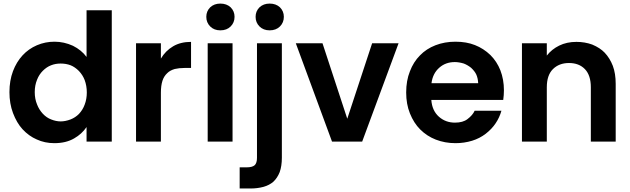

<svg xmlns="http://www.w3.org/2000/svg" viewBox="-20 -798 3553 1082"><path d="M33.2 -278.8Q33.2 -343.8 53.2 -397Q72.8 -448.7 106.9 -485.8Q141.1 -522.9 188 -543Q234.9 -563 287.1 -563Q340.8 -563 391.1 -540Q439 -516.1 467.8 -477.1V-740.2H609.9V0H467.8V-82Q440.9 -42.5 397.9 -18.1Q352.1 8.8 286.1 8.8Q232.4 8.8 187 -12.2Q142.6 -31.2 106.9 -69.8Q74.2 -105.5 53.2 -161.1Q33.2 -214.4 33.2 -278.8ZM175.8 -278.8Q175.8 -240.2 189 -209Q199.7 -180.7 221.2 -157.2Q242.2 -134.8 268.1 -125Q295.9 -113.8 321.8 -113.8Q348.1 -113.8 377.9 -125Q404.8 -135.7 424.8 -155.8Q446.3 -178.7 457 -208Q469.2 -239.3 469.2 -276.9Q469.2 -314.5 457 -347.2Q446.3 -375 424.8 -397.9Q402.3 -420.4 377.9 -430.2Q352.1 -439.9 321.8 -439.9Q292.5 -439.9 268.1 -430.2Q243.2 -420.9 221.2 -398.9Q200.2 -377.9 189 -349.1Q175.8 -317.4 175.8 -278.8Z M746.6 -554.2H886.7V-467.8Q912.6 -511.7 955.6 -537.1Q997.6 -562 1056.6 -562V-415H1019.5Q989.3 -415 964.8 -409.2Q938 -401.4 922.9 -386.2Q903.8 -368.7 895.5 -342.8Q886.7 -315.4 886.7 -275.9V0H746.6Z M1290.5 0H1150.4V-554.2H1290.5ZM1142.6 -703.1Q1142.6 -734.9 1164.6 -756.8Q1187 -777.8 1221.7 -777.8Q1257.3 -777.8 1279.8 -756.8Q1301.8 -734.9 1301.8 -703.1Q1301.8 -670.9 1279.8 -648.9Q1257.8 -627 1221.7 -627Q1186.5 -627 1164.6 -648.9Q1142.6 -670.9 1142.6 -703.1Z M1568.4 90.8Q1568.4 137.7 1556.2 171.9Q1543 205.1 1520.5 226.1Q1498 245.6 1465.3 254.9Q1430.7 264.2 1392.6 264.2H1330.6V145H1370.6Q1401.9 145 1415.5 132.8Q1428.2 120.1 1428.2 91.8V-554.2H1568.4ZM1420.4 -703.1Q1420.4 -734.9 1442.4 -756.8Q1464.8 -777.8 1499.5 -777.8Q1535.2 -777.8 1557.6 -756.8Q1579.6 -734.9 1579.6 -703.1Q1579.6 -670.9 1557.6 -648.9Q1535.6 -627 1499.5 -627Q1464.4 -627 1442.4 -648.9Q1420.4 -670.9 1420.4 -703.1Z M2077.1 -554.2H2226.1L2021 0H1851.1L1647 -554.2H1797.4L1937 -128.9Z M2543 -448.2Q2491.7 -448.2 2456.1 -417Q2418.5 -384.3 2411.6 -329.1H2674.8Q2673.3 -357.4 2664.1 -377.9Q2655.3 -397 2634.8 -416Q2615.2 -431.6 2593.8 -439.9Q2566.4 -448.2 2543 -448.2ZM2269 -276.9Q2269 -343.8 2290 -396Q2310.1 -449.2 2346.7 -485.8Q2382.3 -522.9 2434.1 -543Q2485.8 -563 2546.9 -563Q2608.9 -563 2656.7 -543.9Q2705.1 -524.9 2743.7 -487.8Q2780.3 -451.2 2799.8 -401.9Q2819.8 -350.1 2819.8 -289.1Q2819.8 -271 2818.8 -262.2L2815.9 -234.9H2410.6Q2415 -174.3 2453.6 -140.1Q2491.2 -106.9 2543.9 -106.9Q2588.9 -106.9 2614.7 -127Q2643.6 -148.9 2654.8 -173.8H2805.7Q2794.9 -135.3 2772.9 -103Q2752 -71.3 2716.8 -43.9Q2683.1 -18.1 2640.6 -4.9Q2595.7 8.8 2546.9 8.8Q2487.8 8.8 2436 -11.2Q2385.7 -30.8 2347.7 -68.8Q2312 -104.5 2290 -159.2Q2269 -211.4 2269 -276.9Z M3309.6 -306.2Q3309.6 -373.5 3276.4 -408.2Q3243.2 -442.9 3186.5 -442.9Q3130.4 -442.9 3095.7 -408.2Q3061.5 -374 3061.5 -306.2V0H2921.4V-554.2H3061.5V-484.9Q3089.4 -520.5 3131.3 -541Q3173.8 -562 3228.5 -562Q3275.9 -562 3317.4 -546.9Q3361.8 -528.3 3387.7 -501Q3416.5 -470.7 3433.6 -426.8Q3449.7 -383.8 3449.7 -325.2V0H3309.6Z"/></svg>

Font: PoppinsZ SemiBold
Style: Regular
Weight: 600
Designer: Ninad Kale (Devanagari), Jonny Pinhorn (Latin)
Foundry: Indian Type Foundry
Version: Version 3.002;FEAKit 1.0